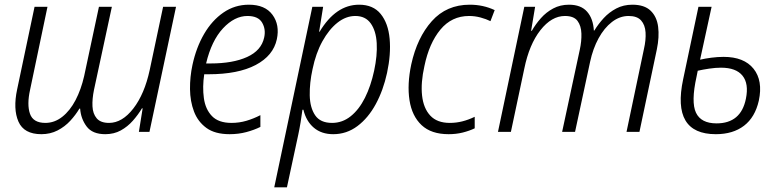

<svg xmlns="http://www.w3.org/2000/svg" viewBox="-20 -561 3306 817"><path d="M156 10Q82 10 58.5 -43.5Q35 -97 53 -181L127 -532H182L108 -179Q94 -116 107.5 -77Q121 -38 173 -38Q212 -38 245 -64Q278 -90 301.5 -135Q325 -180 338 -237L401 -532H456L380 -179Q372 -140 373.5 -108.5Q375 -77 391.5 -57.5Q408 -38 444 -38Q500 -38 547.5 -99.5Q595 -161 617 -263L674 -532H729L616 0H571L587 -100H584Q568 -73 545.5 -47.5Q523 -22 494 -6Q465 10 428 10Q373 10 348.5 -23Q324 -56 321 -99H318Q302 -72 279 -47Q256 -22 225 -6Q194 10 156 10Z M957 10Q895 10 858.5 -16.5Q822 -43 805.5 -86.5Q789 -130 788.5 -182Q788 -234 799 -285Q815 -359 848.5 -416.5Q882 -474 930.5 -507.5Q979 -541 1039 -541Q1108 -541 1139.5 -498Q1171 -455 1158 -394Q1143 -324 1068 -284.5Q993 -245 867 -245H849Q841 -191 847.5 -143.5Q854 -96 882 -67Q910 -38 965 -38Q998 -38 1028.5 -47Q1059 -56 1088 -71V-21Q1062 -8 1028.5 1Q995 10 957 10ZM1033 -493Q978 -493 929 -440.5Q880 -388 857 -291H876Q971 -291 1031.5 -318.5Q1092 -346 1104 -401Q1112 -436 1095.5 -464.5Q1079 -493 1033 -493Z M1147 236 1309 -532H1355L1338 -426H1340Q1409 -541 1508 -541Q1568 -541 1600 -501.5Q1632 -462 1638 -396Q1644 -330 1627 -251Q1611 -177 1579 -118Q1547 -59 1501 -24.5Q1455 10 1398 10Q1348 10 1315.5 -17.5Q1283 -45 1271 -94H1267Q1264 -70 1259 -40Q1254 -10 1249 13L1201 236ZM1393 -38Q1437 -38 1472.5 -66.5Q1508 -95 1533 -145Q1558 -195 1572 -260Q1586 -325 1583 -377.5Q1580 -430 1557.5 -461.5Q1535 -493 1492 -493Q1452 -493 1416 -464.5Q1380 -436 1352 -385.5Q1324 -335 1310 -267Q1297 -208 1298 -155.5Q1299 -103 1321 -70.5Q1343 -38 1393 -38Z M1889 10Q1815 10 1774 -28.5Q1733 -67 1722.5 -134.5Q1712 -202 1730 -287Q1755 -401 1817.5 -471Q1880 -541 1979 -541Q2036 -541 2085 -518L2067 -471Q2049 -480 2025 -486.5Q2001 -493 1976 -493Q1902 -493 1854 -435Q1806 -377 1786 -280Q1770 -209 1776 -154.5Q1782 -100 1811 -69Q1840 -38 1894 -38Q1921 -38 1947 -44.5Q1973 -51 2000 -64V-15Q1977 -4 1949 3Q1921 10 1889 10Z M2099 0 2211 -532H2257L2240 -430H2243Q2259 -458 2281.5 -483.5Q2304 -509 2334 -525Q2364 -541 2401 -541Q2452 -541 2478 -511.5Q2504 -482 2507 -431H2509Q2526 -459 2549 -484Q2572 -509 2602.5 -525Q2633 -541 2671 -541Q2722 -541 2748.5 -515.5Q2775 -490 2780.5 -447Q2786 -404 2775 -351L2701 0H2646L2720 -352Q2729 -391 2727 -423Q2725 -455 2708 -474Q2691 -493 2655 -493Q2617 -493 2584 -467.5Q2551 -442 2527 -398Q2503 -354 2491 -298L2427 0H2372L2447 -349Q2455 -385 2454 -418Q2453 -451 2437.5 -472Q2422 -493 2384 -493Q2327 -493 2279.5 -432.5Q2232 -372 2211 -269L2154 0Z M3026 10Q2837 10 2887 -224L2952 -532H3008L2959 -307Q2980 -312 3007 -315.5Q3034 -319 3059 -319Q3146 -319 3186.5 -268.5Q3227 -218 3209 -133Q3193 -62 3146 -26Q3099 10 3026 10ZM2944 -235Q2920 -127 2941.5 -81.5Q2963 -36 3029 -36Q3133 -36 3154 -141Q3167 -205 3139.5 -239Q3112 -273 3048 -273Q3025 -273 2998 -269Q2971 -265 2949 -260Z"/></svg>

Font: Noto Sans SemiCondensed Light
Style: Italic
Weight: 300
Width: 4
Italic angle: -12°
Designer: Monotype Design Team
Foundry: Monotype Imaging Inc.
Version: Version 2.013; ttfautohint (v1.8.4.7-5d5b)